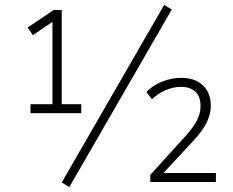

<svg xmlns="http://www.w3.org/2000/svg" viewBox="-20 -746 957 787"><path d="M105 -282V-319H195V-670H215L115 -602L93 -633L200 -705H233V-319H313V-282ZM264 21 233 2 653 -726 684 -707ZM596 0V-29L742 -190Q774 -226 788 -254Q802 -282 802 -312Q802 -350 781 -370Q760 -390 721 -390Q691 -390 659 -376.5Q627 -363 603 -339L580 -369Q606 -396 644.5 -411.5Q683 -427 723 -427Q761 -427 788 -413Q815 -399 829.5 -373.5Q844 -348 844 -313Q844 -279 828 -245.5Q812 -212 778 -175L641 -27V-37H865V0Z"/></svg>

Font: Nunito Sans 12pt ExtraLight 12pt ExtraLight
Style: Regular
Weight: 250
Version: Version 3.101;gftools[0.9.27]